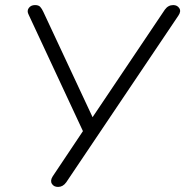

<svg xmlns="http://www.w3.org/2000/svg" viewBox="-20 -731 730 757"><path d="M209 6Q192 6 184.5 -6.5Q177 -19 188 -36L307 -214L93 -673Q85 -688 93.5 -699.5Q102 -711 118 -711Q132 -711 138.5 -704Q145 -697 151 -684L345 -269L630 -693Q643 -711 663 -711Q679 -711 687 -698.5Q695 -686 683 -669L241 -12Q228 6 209 6Z"/></svg>

Font: Nunito Light
Style: Italic
Weight: 300
Italic angle: -9°
Designer: Vernon Adams
Foundry: Vernon Adams
Version: Version 3.601; ttfautohint (v1.8.2.53-6de2)